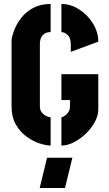

<svg xmlns="http://www.w3.org/2000/svg" viewBox="-20 -725 547 963"><path d="M179 218 216 66H343L306 218ZM234 5Q212 5 179 -5.5Q146 -16 113.5 -39.5Q81 -63 59.5 -100.5Q38 -138 38 -192V-524Q41 -548 53.5 -579Q66 -610 89.5 -639Q113 -668 149 -686.5Q185 -705 234 -705V-564Q211 -564 199 -553Q187 -542 183.5 -529Q180 -516 180 -508V-192Q180 -175 187.5 -164Q195 -153 205 -147Q215 -141 223.5 -138.5Q232 -136 234 -136ZM288 5V-136Q290 -136 297 -139.5Q304 -143 312 -150Q320 -157 325.5 -167Q331 -177 331 -190V-223H288V-353H473V-176Q473 -146 456 -114Q439 -82 411.5 -55.5Q384 -29 351.5 -12Q319 5 288 5ZM335 -465V-504Q335 -519 331 -530.5Q327 -542 320 -549Q313 -556 304.5 -560Q296 -564 288 -564V-705Q335 -705 377 -678Q419 -651 446 -607.5Q473 -564 473 -516Z"/></svg>

Font: Stick No Bills ExtraBold
Style: Regular
Weight: 800
Version: Version 2.000